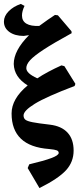

<svg xmlns="http://www.w3.org/2000/svg" viewBox="-22 -778 423 978"><path d="M98 -190Q98 -176 107 -168.5Q116 -161 143.5 -155.5Q171 -150 232 -143Q291 -136 322 -102.5Q353 -69 353 -11Q353 47 314 89.5Q275 132 179 180L119 78L127 59Q203 41 240 27Q277 13 277 1Q277 -8 267.5 -12Q258 -16 228 -19Q132 -26 84.5 -71.5Q37 -117 37 -200Q37 -275 119 -343Q50 -385 48 -452Q48 -521 126 -599Q117 -597 99 -595Q54 -595 26 -615Q-2 -635 -2 -668Q-2 -696 22 -720.5Q46 -745 84 -758L103 -748Q90 -721 90 -699Q90 -671 112.5 -657.5Q135 -644 178 -646Q224 -680 258 -702L273 -700L342 -619L343 -609Q250 -558 200.5 -525.5Q151 -493 131.5 -471.5Q112 -450 112 -431Q112 -418 125 -405.5Q138 -393 168 -379Q218 -412 291 -445L306 -441L362 -351L358 -340Q213 -285 155.5 -249.5Q98 -214 98 -190Z"/></svg>

Font: Alegreya
Style: Bold
Weight: 700
Designer: Juan Pablo del Peral
Foundry: Huerta Tipografica
Version: Version 2.008; ttfautohint (v1.8)